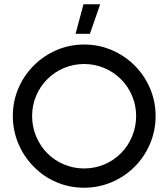

<svg xmlns="http://www.w3.org/2000/svg" viewBox="-20 -872 787 897"><path d="M138 -93Q92 -139 66 -200.5Q40 -262 40 -330Q40 -398 65.5 -458.5Q91 -519 138 -566Q184 -612 244.5 -638Q305 -664 373 -664Q441 -664 502 -638Q563 -612 609 -566Q655 -520 681 -459Q707 -398 707 -330Q707 -262 681 -200.5Q655 -139 609 -93Q563 -47 502 -21Q441 5 373 5Q305 5 244.5 -20.5Q184 -46 138 -93ZM201 -502Q167 -468 148.5 -423.5Q130 -379 130 -330Q130 -280 149 -234.5Q168 -189 201 -156Q235 -122 279.5 -103.5Q324 -85 373 -85Q422 -85 466.5 -103.5Q511 -122 545 -156Q578 -189 597 -234.5Q616 -280 616 -330Q616 -379 597.5 -423.5Q579 -468 545 -502Q511 -536 466.5 -554.5Q422 -573 373 -573Q324 -573 279.5 -554.5Q235 -536 201 -502ZM400 -714H333L370 -852H448Z"/></svg>

Font: Sulphur Point
Style: Bold
Weight: 700
Designer: Noponies / Dale Sattler
Foundry: Noponies
Version: Version 1.000; ttfautohint (v1.8)